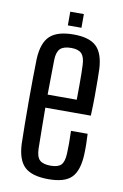

<svg xmlns="http://www.w3.org/2000/svg" viewBox="-82 -746 514 802"><g transform="rotate(10 175.5 -345.5)"><path d="M181.3 6.8Q110.9 6.8 80 -22.4Q49.1 -51.5 46 -118.7Q45 -157.6 44.5 -203.6Q44 -249.5 44 -298.4Q44 -347.2 44.5 -393.9Q45 -440.5 46 -480.1Q49.4 -548.5 80.8 -577.6Q112.1 -606.8 180.8 -606.8Q247.6 -606.8 277.6 -578Q307.6 -549.3 310.9 -482.9Q311.4 -467.5 311.8 -437.8Q312.3 -408.1 312 -368.6Q311.8 -329.2 309.9 -285.3H116.9Q116.9 -245 117.7 -202.4Q118.4 -159.8 118.9 -112.3Q119.9 -76.9 134.1 -63.6Q148.3 -50.3 180.5 -50.3Q211.6 -50.3 224.7 -63.6Q237.9 -76.9 239.4 -112.3Q240.4 -130.2 240.4 -154.5Q240.4 -178.8 239.4 -208.4H309.9Q311.3 -187.1 311.6 -162.7Q311.9 -138.4 310.9 -118.7Q307.6 -51.5 278.8 -22.4Q250 6.8 181.3 6.8ZM116.9 -340.6H240.4Q240.8 -371.4 240.9 -401.1Q241.1 -430.8 240.6 -454.3Q240.2 -477.8 239.4 -489.6Q237.9 -521.9 224.4 -535.8Q211 -549.7 180.8 -549.7Q148.1 -549.7 134 -535.8Q119.9 -521.9 118.9 -489.6Q118.4 -448.5 117.8 -412.1Q117.1 -375.6 116.9 -340.6ZM149.9 -640V-698.1H207.6V-640Z"/></g></svg>

Font: Big Shoulders Display SC Thin
Style: Regular
Weight: 100
Designer: Patric King
Foundry: XO Type Co
Version: Version 2.002